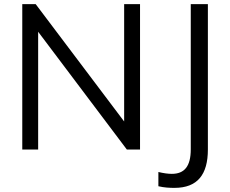

<svg xmlns="http://www.w3.org/2000/svg" viewBox="-20 -725 1115 931"><path d="M88 0H165V-571L595 0H659V-705H582V-136L153 -705H88ZM826 186C938 186 988 121 988 0V-705H905V-1C905 82 874 118 813 118C795 118 773 115 748 109V178C776 185 804 186 826 186Z"/></svg>

Font: Poppy and Pepper
Style: Regular
Weight: 400
Designer: Thy Ha
Foundry: Thy Ha
Version: Version 0.001;Glyphs 3.2 (3227)